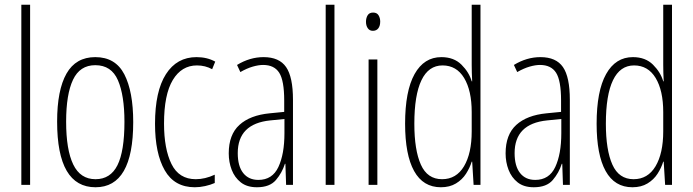

<svg xmlns="http://www.w3.org/2000/svg" viewBox="-20 -780 2924 810"><path d="M107 0H70V-760H107Z M542 -265Q542 10 383 10Q221 10 221 -267Q221 -400 260.5 -469.5Q300 -539 382 -539Q467 -539 504.5 -466.5Q542 -394 542 -265ZM259 -267Q259 -148 289 -86Q319 -24 383 -24Q446 -24 475.5 -83Q505 -142 505 -266Q505 -378 477.5 -441.5Q450 -505 382 -505Q317 -505 288 -443.5Q259 -382 259 -267Z M802 10Q716 10 675 -61.5Q634 -133 634 -258Q634 -395 680 -467Q726 -539 809 -539Q854 -539 888 -520L875 -488Q846 -504 811 -504Q746 -504 709 -442.5Q672 -381 672 -259Q672 -152 703.5 -88Q735 -24 806 -24Q845 -24 886 -43V-8Q868 0 845.5 5Q823 10 802 10Z M1092 -539Q1158 -539 1187 -497Q1216 -455 1216 -359V0H1187L1184 -89H1182Q1170 -51 1144 -20.5Q1118 10 1064 10Q1022 10 996 -10.5Q970 -31 957.5 -63.5Q945 -96 945 -133Q945 -212 990 -253Q1035 -294 1118 -302L1179 -308V-356Q1179 -440 1158 -473Q1137 -506 1090 -506Q1071 -506 1046.5 -499Q1022 -492 994 -476L980 -506Q1034 -539 1092 -539ZM1120 -272Q983 -258 983 -134Q983 -79 1006 -50Q1029 -21 1070 -21Q1129 -21 1154.5 -75.5Q1180 -130 1180 -218V-278Z M1391 0H1354V-760H1391Z M1554 -727Q1570 -727 1577 -715.5Q1584 -704 1584 -689Q1584 -671 1576 -660.5Q1568 -650 1553 -650Q1539 -650 1531.5 -661Q1524 -672 1524 -688Q1524 -704 1531 -715.5Q1538 -727 1554 -727ZM1572 -529V0H1535V-529Z M1840 10Q1765 10 1727 -58.5Q1689 -127 1689 -258Q1689 -396 1729 -467.5Q1769 -539 1842 -539Q1895 -539 1927 -507Q1959 -475 1970 -437H1972Q1971 -456 1970.5 -473Q1970 -490 1970 -506V-760H2007V0H1978L1972 -98H1970Q1962 -72 1946 -47Q1930 -22 1903.5 -6Q1877 10 1840 10ZM1845 -24Q1905 -24 1937.5 -78.5Q1970 -133 1970 -226V-307Q1970 -398 1938 -451Q1906 -504 1847 -504Q1788 -504 1758 -441.5Q1728 -379 1728 -258Q1728 -147 1755.5 -85.5Q1783 -24 1845 -24Z M2260 -539Q2326 -539 2355 -497Q2384 -455 2384 -359V0H2355L2352 -89H2350Q2338 -51 2312 -20.5Q2286 10 2232 10Q2190 10 2164 -10.5Q2138 -31 2125.5 -63.5Q2113 -96 2113 -133Q2113 -212 2158 -253Q2203 -294 2286 -302L2347 -308V-356Q2347 -440 2326 -473Q2305 -506 2258 -506Q2239 -506 2214.5 -499Q2190 -492 2162 -476L2148 -506Q2202 -539 2260 -539ZM2288 -272Q2151 -258 2151 -134Q2151 -79 2174 -50Q2197 -21 2238 -21Q2297 -21 2322.5 -75.5Q2348 -130 2348 -218V-278Z M2648 10Q2573 10 2535 -58.5Q2497 -127 2497 -258Q2497 -396 2537 -467.5Q2577 -539 2650 -539Q2703 -539 2735 -507Q2767 -475 2778 -437H2780Q2779 -456 2778.5 -473Q2778 -490 2778 -506V-760H2815V0H2786L2780 -98H2778Q2770 -72 2754 -47Q2738 -22 2711.5 -6Q2685 10 2648 10ZM2653 -24Q2713 -24 2745.5 -78.5Q2778 -133 2778 -226V-307Q2778 -398 2746 -451Q2714 -504 2655 -504Q2596 -504 2566 -441.5Q2536 -379 2536 -258Q2536 -147 2563.5 -85.5Q2591 -24 2653 -24Z"/></svg>

Font: Noto Sans Tamil ExtraCondensed ExtraLight
Style: Regular
Weight: 200
Width: 2
Designer: Jelle Bosma - Monotype Design Team
Foundry: Monotype Imaging Inc.
Version: Version 2.004; ttfautohint (v1.8.4.7-5d5b)